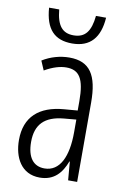

<svg xmlns="http://www.w3.org/2000/svg" viewBox="-86 -797 563 859"><g transform="rotate(10 195.5 -368.0)"><path d="M325 -746H279C272 -676 248 -643 195 -643C145 -643 119 -672 112 -746H66C73 -649 115 -606 195 -606C277 -606 319 -655 325 -746ZM195 -542C153 -542 110 -530 73 -507L91 -465C129 -487 162 -496 189 -496C248 -496 272 -459 272 -358V-315L211 -310C99 -301 36 -245 36 -140C36 -61 72 10 156 10C222 10 255 -31 275 -84H277L284 0H325V-360C325 -485 288 -542 195 -542ZM273 -274V-216C273 -106 240 -34 170 -34C120 -34 91 -70 91 -141C91 -220 131 -261 217 -269Z"/></g></svg>

Font: Noto Sans UI Condensed Light
Style: Regular
Weight: 300
Width: 3
Designer: Monotype Design Team
Foundry: Monotype Imaging Inc.
Version: Version 1.901